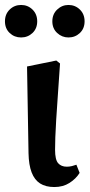

<svg xmlns="http://www.w3.org/2000/svg" viewBox="-25 -740 361 774"><path d="M60 -589Q33 -589 14 -607Q-5 -625 -5 -654Q-5 -683 14 -701.5Q33 -720 60 -720Q87 -720 106 -701.5Q125 -683 125 -654Q125 -625 106 -607Q87 -589 60 -589ZM251 -589Q225 -589 205.5 -607Q186 -625 186 -654Q186 -683 205.5 -701.5Q225 -720 251 -720Q278 -720 297 -701.5Q316 -683 316 -654Q316 -625 297 -607Q278 -589 251 -589ZM194 14Q159 14 136.5 -0.5Q114 -15 102.5 -45Q91 -75 90 -122L84 -472L202 -496L217 -484Q212 -409 208 -353Q204 -297 201.5 -256.5Q199 -216 198 -186.5Q197 -157 197 -136Q197 -96 209.5 -82Q222 -68 244 -68Q255 -68 265 -70.5Q275 -73 283 -76L296 -43Q281 -19 255 -2.5Q229 14 194 14Z"/></svg>

Font: Source Serif 4 18pt SemiBold
Style: Regular
Weight: 600
Designer: Frank Grießhammer
Foundry: Adobe Systems Incorporated
Version: Version 4.004;hotconv 1.0.116;makeotfexe 2.5.65601